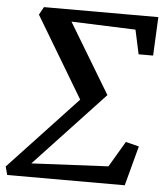

<svg xmlns="http://www.w3.org/2000/svg" viewBox="-63 -790 716 837"><g transform="rotate(5 295.0 -371.5)"><path d="M76.5 -708.5 95.5 -743H596L588 -574H524.5L501.5 -680L220.5 -690.5L404.5 -385L100 -59.5L436 -76L502.5 -188.5L560.5 -174L514 0H-0.5L-10 -36.5L288 -355Z"/></g></svg>

Font: Merriweather 20pt Medium
Style: Italic
Weight: 500
Italic angle: -7.8°
Version: Version 2.101